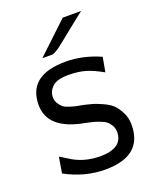

<svg xmlns="http://www.w3.org/2000/svg" viewBox="-129 -743 664 826"><g transform="rotate(-20 203.0 -329.5)"><path d="M28 -39 40 -112 74 -91Q131 -53 207 -52Q312 -52 312 -126Q312 -143 304 -156.5Q296 -170 286.5 -177.5Q277 -185 258.5 -192Q240 -199 229 -201.5Q218 -204 196 -209Q34 -238 34 -350Q34 -486 207 -486Q285 -486 364 -451L352 -384Q310 -408 276.5 -418Q243 -428 197 -428Q146 -428 124.5 -408Q103 -388 103 -361Q103 -344 111 -331.5Q119 -319 128 -311.5Q137 -304 156.5 -298Q176 -292 186 -290Q196 -288 218 -284Q244 -277 253.5 -275Q263 -273 293 -260Q323 -247 338 -233Q353 -219 367 -193Q381 -167 381 -134Q381 9 210 9Q116 9 28 -39ZM118 -534 260 -668H344Q313 -644 283.5 -620Q254 -596 240 -585Q226 -574 212.5 -563Q199 -552 192.5 -548Q186 -544 180 -540.5Q174 -537 167 -534Z"/></g></svg>

Font: Coval
Style: Light
Weight: 300
Foundry: Context Ltd
Version: Version 001.000